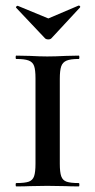

<svg xmlns="http://www.w3.org/2000/svg" viewBox="-20 -667 340 687"><path d="M262 -12Q264 -12 264 -6Q264 0 262 0Q232 0 215 -1L149 -2L87 -1Q69 0 38 0Q36 0 36 -6Q36 -12 38 -12Q69 -12 83 -17Q97 -22 102 -36.5Q107 -51 107 -81V-387Q107 -417 102 -431Q97 -445 82.5 -450.5Q68 -456 38 -456Q36 -456 36 -462Q36 -468 38 -468L87 -467Q125 -465 149 -465Q176 -465 216 -467L262 -468Q264 -468 264 -462Q264 -456 262 -456Q232 -456 218 -450Q204 -444 199 -429.5Q194 -415 194 -385V-81Q194 -51 199 -36.5Q204 -22 218 -17Q232 -12 262 -12ZM37 -641Q37 -643 40 -645Q43 -647 44 -646L153 -601L261 -647H262Q265 -647 266.5 -644.5Q268 -642 266 -640L164 -530Q160 -526 153 -526Q145 -526 141 -530L38 -639Z"/></svg>

Font: Cormorant SC SemiBold
Style: Regular
Weight: 600
Designer: Christian Thalmann (Catharsis Fonts)
Foundry: Catharsis Fonts
Version: Version 4.000